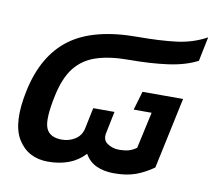

<svg xmlns="http://www.w3.org/2000/svg" viewBox="-65 -600 766 685"><g transform="rotate(10 318.0 -258.0)"><path d="M150 10Q77 10 41 -48Q5 -106 31 -227Q59 -358 144 -421Q229 -484 388 -484Q469 -484 528 -491.5Q587 -499 636 -526L618 -438Q574 -415 511.5 -406.5Q449 -398 372 -398Q303 -398 255 -382.5Q207 -367 177.5 -330Q148 -293 134 -227Q115 -139 127.5 -107.5Q140 -76 185 -76Q211 -76 232.5 -89.5Q254 -103 260 -129L276 -206H353L337 -128Q331 -101 350 -88.5Q369 -76 391 -76Q413 -76 427 -80Q441 -84 455 -94L484 -226H419L439 -294H586L531 -36Q500 -14 467.5 -2Q435 10 389 10Q352 10 325 -2.5Q298 -15 283 -42Q258 -15 224.5 -2.5Q191 10 150 10Z"/></g></svg>

Font: Kanit
Style: Italic
Weight: 400
Italic angle: -12°
Designer: Katatrad Team
Foundry: CadsonDemak
Version: Version 2.000; ttfautohint (v1.8.3)